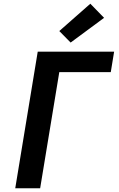

<svg xmlns="http://www.w3.org/2000/svg" viewBox="-20 -1013 640 1033"><path d="M62 0 183 -735H594L576 -625H299L196 0ZM360 -784 299 -846 466 -993 540 -917Z"/></svg>

Font: Iosevka XBd Ex Obl
Style: Regular
Weight: 800
Width: 7
Italic angle: -9°
Monospace: yes
Designer: Belleve Invis
Foundry: Belleve Invis
Version: Version 32.5.0; ttfautohint (v1.8.4)